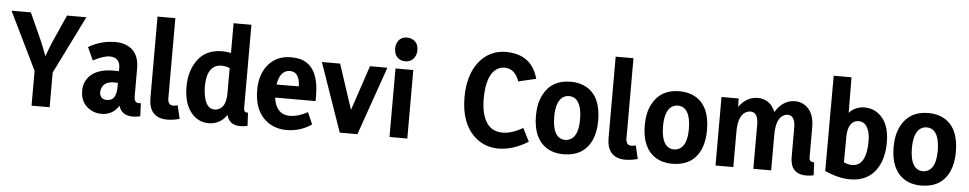

<svg xmlns="http://www.w3.org/2000/svg" viewBox="-41 -1030 6876 1363"><g transform="rotate(5 3397.5 -349.0)"><path d="M330.1 0V-247.1L534.2 -659.2H396.5L310.5 -466.8Q293.9 -429.7 268.6 -358.4Q236.3 -443.4 225.6 -466.8L138.7 -659.2H1L201.2 -248V0Z M921.9 14.6Q950.2 14.6 976.6 7.8L972.7 -85Q966.8 -84 959 -84Q929.7 -84 925.8 -115.2Q924.8 -122.1 924.8 -129.9V-328.1Q924.8 -455.1 827.1 -490.2Q794.9 -502 755.9 -502Q657.2 -502 570.3 -453.1Q567.4 -451.2 564.5 -449.2L606.4 -357.4Q679.7 -396.5 725.6 -396.5Q796.9 -394.5 797.9 -323.2V-297.9Q783.2 -298.8 761.7 -298.8Q624 -298.8 572.3 -219.7Q549.8 -184.6 549.8 -138.7Q549.8 -47.9 620.1 -6.8Q656.2 14.6 699.2 14.6Q771.5 14.6 812.5 -39.1Q819.3 -46.9 823.2 -54.7Q842.8 13.7 921.9 14.6ZM728.5 -86.9Q691.4 -86.9 680.7 -121.1Q677.7 -129.9 677.7 -138.7Q683.6 -213.9 769.5 -215.8Q789.1 -215.8 797.9 -214.8V-191.4Q797.9 -104.5 754.9 -90.8Q743.2 -86.9 728.5 -86.9Z M1170.9 14.6Q1210 14.6 1256.8 2L1234.4 -92.8Q1214.8 -87.9 1203.1 -87.9Q1167 -87.9 1164.1 -131.8Q1164.1 -136.7 1164.1 -141.6V-708H1037.1V-129.9Q1037.1 6.8 1157.2 14.6Q1164.1 14.6 1170.9 14.6Z M1579.1 -708V-496.1Q1548.8 -502.9 1516.6 -502.9Q1378.9 -502.9 1319.3 -384.8Q1285.2 -318.4 1285.2 -230.5Q1285.2 -96.7 1354.5 -29.3Q1400.4 14.6 1464.8 14.6Q1545.9 13.7 1592.8 -55.7Q1614.3 30.3 1722.7 12.7Q1732.4 10.7 1741.2 8.8L1736.3 -84Q1707 -82 1706.1 -111.3V-708ZM1497.1 -85.9Q1439.5 -85.9 1421.9 -173.8Q1415 -205.1 1415 -242.2Q1415 -366.2 1482.4 -393.6Q1499 -400.4 1517.6 -400.4Q1549.8 -400.4 1579.1 -388.7V-210.9Q1579.1 -109.4 1521.5 -89.8Q1509.8 -85.9 1497.1 -85.9Z M2197.3 -41 2160.2 -125Q2091.8 -87.9 2032.2 -87.9Q1955.1 -87.9 1927.7 -167Q1921.9 -186.5 1918.9 -208H2207V-244.1Q2207 -460.9 2070.3 -496.1Q2041 -502.9 2006.8 -502.9Q1896.5 -502.9 1835.9 -419.9Q1787.1 -353.5 1787.1 -250Q1787.1 -93.8 1886.7 -24.4Q1944.3 14.6 2021.5 14.6Q2118.2 13.7 2197.3 -41ZM2005.9 -405.3Q2064.5 -405.3 2076.2 -335Q2079.1 -319.3 2079.1 -301.8L1920.9 -300.8Q1934.6 -391.6 1991.2 -403.3Q1999 -405.3 2005.9 -405.3Z M2523.4 0 2694.3 -488.3H2570.3L2462.9 -168L2357.4 -488.3H2227.5L2397.5 0Z M2878.9 0V-488.3H2752V0ZM2895.5 -630.9Q2895.5 -689.5 2846.7 -708Q2832 -713.9 2816.4 -713.9Q2765.6 -713.9 2746.1 -670.9Q2737.3 -653.3 2737.3 -630.9Q2737.3 -569.3 2786.1 -549.8Q2800.8 -544.9 2815.4 -544.9Q2864.3 -544.9 2885.7 -586.9Q2895.5 -606.4 2895.5 -630.9Z M3547.9 -100.6Q3443.4 -100.6 3409.2 -214.8Q3394.5 -263.7 3394.5 -328.1Q3394.5 -505.9 3476.6 -549.8Q3499 -561.5 3525.4 -561.5Q3598.6 -559.6 3627.9 -472.7L3753.9 -502Q3714.8 -645.5 3579.1 -668.9Q3553.7 -673.8 3526.4 -673.8Q3405.3 -673.8 3330.1 -578.1Q3257.8 -483.4 3257.8 -327.1Q3257.8 -140.6 3361.3 -47.9Q3431.6 14.6 3529.3 14.6Q3633.8 13.7 3740.2 -52.7L3692.4 -146.5Q3613.3 -100.6 3547.9 -100.6Z M3996.1 -87.9Q3930.7 -87.9 3911.1 -172.9Q3904.3 -204.1 3904.3 -244.1Q3904.3 -370.1 3968.8 -395.5Q3982.4 -400.4 3997.1 -400.4Q4064.5 -400.4 4083 -309.6Q4088.9 -279.3 4088.9 -242.2Q4088.9 -113.3 4020.5 -91.8Q4008.8 -87.9 3996.1 -87.9ZM4000 -502.9Q3864.3 -502.9 3806.6 -391.6Q3774.4 -329.1 3774.4 -242.2Q3774.4 -79.1 3873 -16.6Q3922.9 14.6 3991.2 14.6Q4137.7 14.6 4192.4 -106.4Q4217.8 -165 4217.8 -244.1Q4217.8 -417 4111.3 -476.6Q4063.5 -502.9 4000 -502.9Z M4435.5 14.6Q4474.6 14.6 4521.5 2L4499 -92.8Q4479.5 -87.9 4467.8 -87.9Q4431.6 -87.9 4428.7 -131.8Q4428.7 -136.7 4428.7 -141.6V-708H4301.8V-129.9Q4301.8 6.8 4421.9 14.6Q4428.7 14.6 4435.5 14.6Z M4771.5 -87.9Q4706.1 -87.9 4686.5 -172.9Q4679.7 -204.1 4679.7 -244.1Q4679.7 -370.1 4744.1 -395.5Q4757.8 -400.4 4772.5 -400.4Q4839.8 -400.4 4858.4 -309.6Q4864.3 -279.3 4864.3 -242.2Q4864.3 -113.3 4795.9 -91.8Q4784.2 -87.9 4771.5 -87.9ZM4775.4 -502.9Q4639.6 -502.9 4582 -391.6Q4549.8 -329.1 4549.8 -242.2Q4549.8 -79.1 4648.4 -16.6Q4698.2 14.6 4766.6 14.6Q4913.1 14.6 4967.8 -106.4Q4993.2 -165 4993.2 -244.1Q4993.2 -417 4886.7 -476.6Q4838.9 -502.9 4775.4 -502.9Z M5735.4 -331.1Q5735.4 -443.4 5664.1 -486.3Q5633.8 -503.9 5598.6 -503.9Q5522.5 -503.9 5470.7 -433.6Q5463.9 -423.8 5458 -414.1Q5427.7 -492.2 5351.6 -502.9Q5341.8 -503.9 5332 -503.9Q5260.7 -503.9 5209 -441.4Q5203.1 -434.6 5199.2 -428.7L5197.3 -488.3H5075.2V0H5202.1V-252Q5202.1 -371.1 5261.7 -397.5Q5275.4 -403.3 5289.1 -403.3Q5334 -403.3 5342.8 -343.8Q5344.7 -332 5344.7 -319.3V0H5471.7V-252Q5471.7 -376 5533.2 -399.4Q5543.9 -403.3 5555.7 -403.3Q5594.7 -403.3 5605.5 -351.6Q5608.4 -336.9 5608.4 -319.3V-107.4Q5608.4 8.8 5713.9 14.6Q5742.2 15.6 5775.4 8.8L5770.5 -84Q5736.3 -82 5735.4 -114.3Z M6272.5 -269.5Q6272.5 -411.1 6191.4 -471.7Q6149.4 -502.9 6093.8 -502.9Q6027.3 -502 5984.4 -455.1L5982.4 -708H5855.5L5854.5 -29.3Q5950.2 14.6 6035.2 14.6Q6169.9 14.6 6232.4 -93.8Q6272.5 -164.1 6272.5 -269.5ZM5981.4 -101.6 5982.4 -277.3Q5982.4 -381.8 6040 -399.4Q6050.8 -402.3 6061.5 -402.3Q6113.3 -402.3 6133.8 -335.9Q6142.6 -305.7 6142.6 -267.6Q6142.6 -105.5 6058.6 -89.8Q6049.8 -87.9 6041 -87.9Q6014.6 -87.9 5981.4 -101.6Z M6544.9 -87.9Q6479.5 -87.9 6460 -172.9Q6453.1 -204.1 6453.1 -244.1Q6453.1 -370.1 6517.6 -395.5Q6531.2 -400.4 6545.9 -400.4Q6613.3 -400.4 6631.8 -309.6Q6637.7 -279.3 6637.7 -242.2Q6637.7 -113.3 6569.3 -91.8Q6557.6 -87.9 6544.9 -87.9ZM6548.8 -502.9Q6413.1 -502.9 6355.5 -391.6Q6323.2 -329.1 6323.2 -242.2Q6323.2 -79.1 6421.9 -16.6Q6471.7 14.6 6540 14.6Q6686.5 14.6 6741.2 -106.4Q6766.6 -165 6766.6 -244.1Q6766.6 -417 6660.2 -476.6Q6612.3 -502.9 6548.8 -502.9Z"/></g></svg>

Font: Yaldevi Colombo
Style: Bold
Weight: 700
Designer: Sol Matas, Denzil Rajitha, Kosala Senevirathne and Pathum Egodawatta
Foundry: Mooniak
Version: Version 1.020 ; ttfautohint (v1.6)